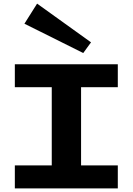

<svg xmlns="http://www.w3.org/2000/svg" viewBox="-20 -1041 733 1061"><path d="M428 -559V-127H631V0H62V-127H266V-559H62V-686H631V-559ZM185 -1021 115 -910 440 -748 483 -807Z"/></svg>

Font: BioRhyme Expanded ExtraBold
Style: Regular
Weight: 800
Width: 7
Designer: Aoife Mooney
Foundry: Aoife Mooney Type
Version: Version 1.001